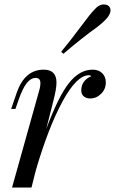

<svg xmlns="http://www.w3.org/2000/svg" viewBox="-20 -840 515 860"><path d="M454 -471Q454 -441 433 -420Q412 -399 384 -399Q366 -399 355 -408.5Q344 -418 344 -435Q344 -458 356 -474Q368 -490 389 -499Q385 -503 378 -503Q324 -503 260.5 -386.5Q197 -270 141 -79L121 0H34L154 -429Q161 -451 161 -468Q161 -491 140 -491Q118 -491 99.5 -467.5Q81 -444 62 -389L49 -352H30L55 -425Q91 -528 176 -528Q233 -528 233 -470Q233 -442 219 -388L187 -262Q241 -407 288.5 -467.5Q336 -528 395 -528Q422 -528 438 -512Q454 -496 454 -471ZM346 -726Q384 -778 404 -798Q423 -820 445 -820Q459 -820 467 -813Q475 -805 475 -794Q475 -774 452 -751Q430 -728 384 -696Q377 -691 342 -663.5Q307 -636 264 -599L254 -608Q293 -655 346 -726Z"/></svg>

Font: Playfair Display
Style: Italic
Weight: 400
Italic angle: -14°
Designer: Claus Eggers Sørensen
Foundry: Claus Eggers Sørensen
Version: Version 1.200; ttfautohint (v1.6)